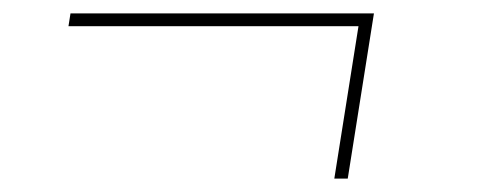

<svg xmlns="http://www.w3.org/2000/svg" viewBox="-20 -378 724 286"><path d="M82 -339H514L478 -112H498L537 -358H85Z"/></svg>

Font: Bitter Pro Thin
Style: Italic
Weight: 250
Italic angle: -9°
Designer: Sol Matas, and Bitter project Authors
Foundry: Sol Matas
Version: Version 1.010